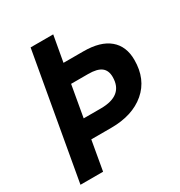

<svg xmlns="http://www.w3.org/2000/svg" viewBox="-166 -817 878 934"><g transform="rotate(-30 273.5 -350.0)"><path d="M140 -700H267L241 -555H353Q448 -555 497.5 -513.5Q547 -472 547 -395Q547 -287 475.5 -226Q404 -165 284 -165H172L143 0H16ZM287 -272Q414 -272 414 -376Q414 -413 391 -430.5Q368 -448 318 -448H222L191 -272Z"/></g></svg>

Font: Cabin
Style: Bold Italic
Weight: 700
Italic angle: -7°
Designer: Pablo Impallari
Foundry: Pablo Impallari. http://www.impallari.com Igino Marini. http://www.ikern.com
Version: Version 2.200